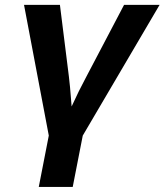

<svg xmlns="http://www.w3.org/2000/svg" viewBox="-20 -548 665 776"><path d="M136.7 207.5 177.2 0 77.1 -528.3H222.2L258.3 -239.7Q262.2 -212.4 269.5 -117.7Q298.3 -181.2 329.1 -238.3L481.4 -528.3H625L314.5 0L273.9 207.5Z"/></svg>

Font: Liberation Mono
Style: Bold Italic
Weight: 700
Italic angle: -12°
Monospace: yes
Designer: Steve Matteson
Foundry: Ascender Corporation
Version: Version 2.1.5